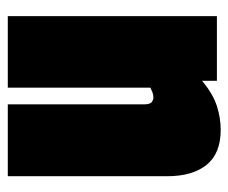

<svg xmlns="http://www.w3.org/2000/svg" viewBox="-68 -532 600 505"><g transform="rotate(90 232.5 -280.0)"><path d="M23 0V-550H193V-511Q228 -540 259.5 -550Q291 -560 322 -560Q384 -560 414 -523Q444 -486 444 -419V0H255V-358Q255 -374 249 -378.5Q243 -383 237 -383Q230 -383 223.5 -380.5Q217 -378 211 -375V0Z"/></g></svg>

Font: Georama Condensed Black
Style: Regular
Weight: 900
Width: 3
Designer: Jean-Baptiste Levee
Foundry: Production Type
Version: Version 1.000